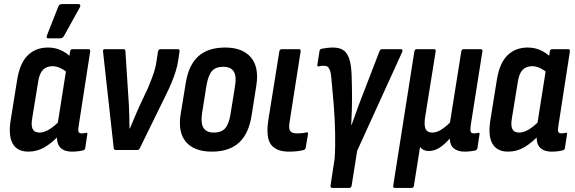

<svg xmlns="http://www.w3.org/2000/svg" viewBox="-20 -732 2805 937"><path d="M119 8Q64 8 42 -31Q20 -70 32 -145L64 -344Q77 -424 115.5 -462Q154 -500 214 -500Q248 -500 277 -487Q306 -474 327 -452L313 -374Q295 -390 275 -399.5Q255 -409 237 -409Q207 -409 189.5 -391Q172 -373 166 -332L137 -154Q131 -119 139.5 -102Q148 -85 173 -85Q195 -85 220.5 -100.5Q246 -116 277 -148V-80Q237 -37 199.5 -14.5Q162 8 119 8ZM332 8Q290 8 271.5 -15Q253 -38 260 -85L263 -104L260 -119L306 -410L316 -439L322 -480Q324 -492 333 -492H412Q422 -492 420 -480L364 -118Q360 -96 363.5 -88.5Q367 -81 379 -81Q385 -81 390.5 -82Q396 -83 401 -84Q408 -85 406 -76L396 -10Q395 0 384 2Q372 5 359 6.5Q346 8 332 8ZM215 -545Q209 -545 208 -549.5Q207 -554 209 -559L265 -701Q268 -708 272.5 -710Q277 -712 283 -712H363Q370 -712 371.5 -707.5Q373 -703 370 -697L292 -556Q286 -545 273 -545Z M545 0Q536 0 535 -9L483 -479Q481 -492 491 -492H583Q592 -492 592 -482L609 -220Q610 -191 611 -162.5Q612 -134 612 -105H614Q625 -132 636.5 -159Q648 -186 660 -213L701 -300Q711 -324 719.5 -346Q728 -368 734.5 -389.5Q741 -411 744 -435L751 -480Q754 -492 763 -492H848Q858 -492 856 -480L850 -439Q846 -411 837 -382.5Q828 -354 816 -325.5Q804 -297 788 -265L662 -8Q658 0 650 0Z M1014 8Q928 8 887.5 -39.5Q847 -87 862 -177L886 -324Q900 -414 947.5 -457Q995 -500 1079 -500Q1163 -500 1204 -452.5Q1245 -405 1231 -315L1208 -169Q1194 -79 1146 -35.5Q1098 8 1014 8ZM1024 -85Q1060 -85 1078.5 -105.5Q1097 -126 1105 -175L1127 -312Q1135 -361 1120.5 -383.5Q1106 -406 1069 -406Q1033 -406 1015 -386Q997 -366 988 -317L966 -179Q959 -131 973 -108Q987 -85 1024 -85Z M1390 8Q1329 8 1303 -26Q1277 -60 1289 -143L1343 -480Q1345 -492 1355 -492H1439Q1449 -492 1447 -480L1393 -135Q1388 -104 1396.5 -92.5Q1405 -81 1430 -81Q1441 -81 1453 -82Q1465 -83 1475 -86Q1485 -88 1483 -77L1472 -12Q1470 -2 1462 0Q1448 4 1429.5 6Q1411 8 1390 8Z M1600 185Q1597 185 1594.5 182Q1592 179 1593 174L1613 43Q1617 -16 1615.5 -85Q1614 -154 1608.5 -223Q1603 -292 1597 -351Q1595 -376 1590 -389Q1585 -402 1578.5 -406.5Q1572 -411 1560 -411Q1555 -411 1548.5 -410.5Q1542 -410 1536 -408Q1527 -406 1529 -417L1539 -482Q1541 -492 1549 -494Q1561 -496 1575 -498Q1589 -500 1605 -500Q1634 -500 1653 -489Q1672 -478 1683 -449Q1694 -420 1696 -365Q1697 -336 1697.5 -308Q1698 -280 1698 -255Q1698 -225 1697 -190.5Q1696 -156 1694 -123H1696Q1704 -144 1713 -170Q1722 -196 1732 -222.5Q1742 -249 1751 -272L1832 -482Q1836 -492 1845 -492H1937Q1942 -492 1943.5 -488.5Q1945 -485 1943 -479L1723 4L1696 174Q1694 185 1685 185Z M1907 185Q1897 185 1899 174L2002 -480Q2004 -492 2014 -492H2099Q2108 -492 2106 -480L2054 -156Q2049 -118 2057.5 -101.5Q2066 -85 2089 -85Q2111 -85 2133 -99Q2155 -113 2176 -134L2231 -480Q2233 -492 2242 -492H2326Q2337 -492 2334 -480L2277 -119Q2274 -96 2277.5 -88.5Q2281 -81 2293 -81Q2299 -81 2304.5 -82Q2310 -83 2314 -84Q2322 -85 2320 -76L2310 -9Q2309 -1 2298 3Q2286 5 2273.5 6.5Q2261 8 2248 8Q2214 8 2195 -7.5Q2176 -23 2175 -55H2174Q2151 -28 2125.5 -11.5Q2100 5 2073 5Q2059 5 2048 0Q2037 -5 2030 -15L2000 174Q1999 185 1989 185Z M2460 8Q2405 8 2383 -31Q2361 -70 2373 -145L2405 -344Q2418 -424 2456.5 -462Q2495 -500 2555 -500Q2589 -500 2618 -487Q2647 -474 2668 -452L2654 -374Q2636 -390 2616 -399.5Q2596 -409 2578 -409Q2548 -409 2530.5 -391Q2513 -373 2507 -332L2478 -154Q2472 -119 2480.5 -102Q2489 -85 2514 -85Q2536 -85 2561.5 -100.5Q2587 -116 2618 -148V-80Q2578 -37 2540.5 -14.5Q2503 8 2460 8ZM2673 8Q2631 8 2612.5 -15Q2594 -38 2601 -85L2604 -104L2601 -119L2647 -410L2657 -439L2663 -480Q2665 -492 2674 -492H2753Q2763 -492 2761 -480L2705 -118Q2701 -96 2704.5 -88.5Q2708 -81 2720 -81Q2726 -81 2731.5 -82Q2737 -83 2742 -84Q2749 -85 2747 -76L2737 -10Q2736 0 2725 2Q2713 5 2700 6.5Q2687 8 2673 8Z"/></svg>

Font: Sofia Sans Condensed
Style: Bold Italic
Weight: 700
Italic angle: -9°
Version: Version 4.100